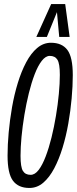

<svg xmlns="http://www.w3.org/2000/svg" viewBox="-20 -922 381 952"><path d="M125.7 10Q71.2 10 44.3 -25.8Q17.5 -61.7 17.5 -150.6Q17.5 -204.1 23.1 -265.7Q28.7 -327.3 39.7 -390.4Q50.8 -453.6 68.3 -510.7Q85.8 -567.8 109.7 -612.9Q133.5 -657.9 164.3 -684Q195.1 -710 232.7 -710Q287.3 -710 314.1 -674.4Q340.9 -638.7 340.9 -549.4Q340.9 -495.9 335.3 -434.3Q329.8 -372.7 318.7 -309.6Q307.6 -246.4 290.1 -189.3Q272.6 -132.2 248.8 -87.1Q224.9 -42.1 194.5 -16Q164 10 125.7 10ZM131.7 -55.1Q153.2 -55.1 171.8 -79.5Q190.4 -104 206.4 -146Q222.5 -188 235.4 -240.2Q248.3 -292.4 257.5 -348.1Q266.8 -403.8 271.7 -456.2Q276.7 -508.7 276.7 -550.6Q276.7 -606.5 264.8 -625.7Q252.9 -644.9 226.8 -644.9Q206.3 -644.9 187.2 -620.5Q168.1 -596 152 -554Q135.9 -512 123 -459.8Q110.1 -407.6 100.9 -351.9Q91.7 -296.2 86.7 -243.8Q81.8 -191.3 81.8 -149.4Q81.8 -93.5 93.7 -74.3Q105.6 -55.1 131.7 -55.1ZM160.1 -738.8 233.7 -901.7H303.3L325.3 -738.8H273.7L262.4 -861.8L212.3 -738.8Z"/></svg>

Font: Georama ExtraCondensed Thin
Style: Italic
Weight: 100
Width: 2
Italic angle: -9°
Designer: Jean-Baptiste Levee
Foundry: Production Type
Version: Version 1.001